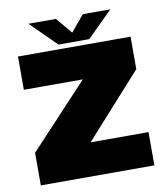

<svg xmlns="http://www.w3.org/2000/svg" viewBox="-82 -800 760 870"><g transform="rotate(-10 298.0 -365.5)"><path d="M35.5 0H558V-153H277.5L278 -138L553 -443.5V-593H35V-440H320L319 -453.5L35.5 -150ZM225 -614.5H366.5L484.5 -731H357.5L296 -657L233.5 -731H107.5Z"/></g></svg>

Font: Anybody UltraCondensed Thin Black
Style: Regular
Weight: 900
Version: Version 1.111